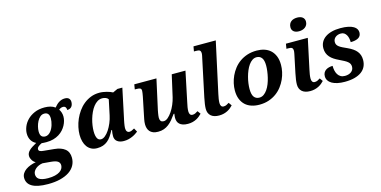

<svg xmlns="http://www.w3.org/2000/svg" viewBox="-148 -1271 3996 2012"><g transform="rotate(-15 1850.0 -265.0)"><path d="M88.9 -329.1Q88.9 -363.8 104.2 -402.1Q119.6 -440.4 150.6 -472.4Q181.6 -504.4 228.5 -525.1Q275.4 -545.9 338.9 -545.9Q372.1 -545.9 401.1 -538.3Q430.2 -530.8 452.1 -514.2Q463.4 -528.3 476.1 -540.8Q488.8 -553.2 502.9 -562.3Q517.1 -571.3 533.2 -576.7Q549.3 -582 567.9 -582Q598.6 -582 612.8 -567.1Q627 -552.2 627 -528.8Q627 -516.6 623.8 -503.9Q620.6 -491.2 613.3 -481Q606 -470.7 593.5 -464.4Q581.1 -458 563 -458Q563 -478.5 554 -489.7Q544.9 -501 527.8 -501Q514.2 -501 502.9 -496.1Q491.7 -491.2 481.9 -482.9Q492.7 -468.8 499.8 -447.3Q506.8 -425.8 506.8 -402.8Q506.8 -380.9 500.5 -356.7Q494.1 -332.5 481.4 -308.8Q468.8 -285.2 449.2 -263.4Q429.7 -241.7 402.8 -225.1Q376 -208.5 341.8 -198.7Q307.6 -189 266.1 -189Q261.7 -189 254.6 -189.2Q247.6 -189.5 240.2 -189.7Q232.9 -189.9 226.1 -190.4Q219.2 -190.9 214.8 -191.9Q191.4 -181.6 175.8 -168.2Q160.2 -154.8 160.2 -139.2Q160.2 -130.9 164.3 -125.5Q168.5 -120.1 175.5 -116.9Q182.6 -113.8 192.4 -111.8Q202.1 -109.9 213.9 -108.9L326.2 -98.1Q399.4 -91.3 440.2 -58.3Q481 -25.4 481 38.1Q481 83.5 460.2 120.8Q439.5 158.2 399.7 184.6Q359.9 210.9 302 225.6Q244.1 240.2 169.9 240.2Q108.9 240.2 65.7 231.2Q22.5 222.2 -4.9 205.6Q-32.2 189 -45.2 165.3Q-58.1 141.6 -58.1 112.8Q-58.1 86.4 -44.7 64.9Q-31.2 43.5 -8.8 27.6Q13.7 11.7 42.5 1Q71.3 -9.8 102.1 -15.1Q92.3 -20 83 -28.6Q73.7 -37.1 66.7 -48.1Q59.6 -59.1 55.2 -71.5Q50.8 -84 50.8 -97.2Q50.8 -112.8 57.1 -126.5Q63.5 -140.1 76.7 -153.3Q89.8 -166.5 110.4 -179.9Q130.9 -193.4 159.2 -209Q126 -224.6 107.4 -255.4Q88.9 -286.1 88.9 -329.1ZM352.1 85Q352.1 56.6 330.3 41.5Q308.6 26.4 256.8 22L168 14.2Q146 17.1 126.7 25.4Q107.4 33.7 92.8 45.9Q78.1 58.1 69.6 73.5Q61 88.9 61 106Q61 121.6 66.7 135Q72.3 148.4 86.2 158.4Q100.1 168.5 124.3 174.3Q148.4 180.2 185.1 180.2Q229 180.2 260.5 172.4Q292 164.6 312.3 151.4Q332.5 138.2 342.3 120.8Q352.1 103.5 352.1 85ZM269 -250Q286.6 -250 301.3 -258.3Q315.9 -266.6 327.6 -280.3Q339.4 -293.9 348.1 -311.3Q356.9 -328.6 362.5 -347.2Q368.2 -365.7 371.1 -383.5Q374 -401.4 374 -416Q374 -451.2 360.1 -467.5Q346.2 -483.9 319.8 -483.9Q293.9 -483.9 274.4 -466.8Q254.9 -449.7 241.7 -424.3Q228.5 -398.9 221.7 -370.4Q214.8 -341.8 214.8 -318.8Q214.8 -282.2 229 -266.1Q243.2 -250 269 -250Z M1053.2 9.8Q1008.8 9.8 981.9 -10.5Q955.1 -30.8 955.1 -69.8Q955.1 -85.4 956.5 -100.3Q958 -115.2 961.9 -134.8H955.1Q936.5 -100.1 918.2 -73Q899.9 -45.9 877.4 -27.6Q855 -9.3 827.4 0.2Q799.8 9.8 763.2 9.8Q727.5 9.8 700.7 -4.2Q673.8 -18.1 656 -42.5Q638.2 -66.9 629.2 -100.3Q620.1 -133.8 620.1 -172.9Q620.1 -211.9 629.2 -254.6Q638.2 -297.4 656.2 -338.9Q674.3 -380.4 700.9 -418Q727.5 -455.6 762.5 -483.9Q797.4 -512.2 840.3 -529.1Q883.3 -545.9 934.1 -545.9Q953.6 -545.9 973.9 -542.7Q994.1 -539.6 1012.7 -534.7Q1031.2 -529.8 1047.6 -523.7Q1064 -517.6 1075.2 -511.2L1127.9 -535.2H1181.2L1115.2 -223.1Q1113.3 -214.8 1110.4 -201.2Q1107.4 -187.5 1104.7 -172.1Q1102.1 -156.7 1100.1 -142.3Q1098.1 -127.9 1098.1 -118.2Q1098.1 -93.3 1107.9 -81.1Q1117.7 -68.8 1133.3 -68.8Q1147.5 -68.8 1160.4 -75Q1173.3 -81.1 1189 -89.8L1210.9 -49.8Q1198.2 -40 1182.1 -29.5Q1166 -19 1146.2 -10.3Q1126.5 -1.5 1103.3 4.2Q1080.1 9.8 1053.2 9.8ZM772 -171.9Q772 -143.1 776.1 -123.5Q780.3 -104 787.4 -92Q794.4 -80.1 804.4 -75Q814.5 -69.8 826.2 -69.8Q848.1 -69.8 871.6 -88.9Q895 -107.9 915.5 -138.9Q936 -169.9 952.4 -209Q968.8 -248 977.1 -288.1L1012.2 -454.1Q1002.4 -468.3 985.1 -475.1Q967.8 -481.9 948.2 -481.9Q918.9 -481.9 894.8 -466.8Q870.6 -451.7 851.1 -426.3Q831.5 -400.9 816.7 -368.7Q801.8 -336.4 791.7 -301.8Q781.7 -267.1 776.9 -233.4Q772 -199.7 772 -171.9Z M1632.3 -85.9Q1632.3 -90.3 1632.8 -96.2Q1633.3 -102.1 1634 -108.4Q1634.8 -114.7 1635.5 -120.4Q1636.2 -126 1637.2 -129.9H1628.9Q1606.9 -98.6 1585.7 -73.2Q1564.5 -47.9 1540.5 -29.5Q1516.6 -11.2 1488.8 -1.2Q1460.9 8.8 1425.3 8.8Q1393.1 8.8 1371.1 -0.2Q1349.1 -9.3 1335.9 -24.4Q1322.8 -39.6 1316.9 -59.8Q1311 -80.1 1311 -102.1Q1311 -127 1316.9 -156.7Q1322.8 -186.5 1328.1 -211.9L1364.3 -388.2Q1368.2 -408.7 1370.6 -425.3Q1373 -441.9 1373 -450.2Q1373 -470.2 1360.8 -476.6Q1348.6 -482.9 1320.3 -482.9H1302.2L1311 -536.1H1551.3L1485.4 -236.8Q1482.4 -225.1 1479.5 -210.4Q1476.6 -195.8 1474.1 -181.2Q1471.7 -166.5 1470 -153.3Q1468.3 -140.1 1468.3 -130.9Q1468.3 -108.9 1477.5 -95.9Q1486.8 -83 1511.2 -83Q1533.2 -83 1556.4 -102.8Q1579.6 -122.6 1600.8 -154.1Q1622.1 -185.5 1638.7 -224.4Q1655.3 -263.2 1664.1 -300.8L1717.3 -536.1H1866.2L1798.3 -210.9Q1792 -183.6 1788.1 -159.9Q1784.2 -136.2 1784.2 -115.2Q1784.2 -93.3 1793.2 -81.5Q1802.2 -69.8 1819.3 -69.8Q1835 -69.8 1847.9 -75.7Q1860.8 -81.5 1877.9 -92.8L1902.3 -59.1Q1890.1 -46.4 1875 -33.9Q1859.9 -21.5 1841.1 -11.7Q1822.3 -2 1799.3 3.9Q1776.4 9.8 1749 9.8Q1715.8 9.8 1693.6 2.2Q1671.4 -5.4 1657.7 -18.3Q1644 -31.2 1638.2 -48.6Q1632.3 -65.9 1632.3 -85.9Z M2156.7 -69.8Q2172.4 -69.8 2185.5 -75.7Q2198.7 -81.5 2215.8 -92.8L2239.7 -59.1Q2228 -46.4 2212.9 -33.9Q2197.8 -21.5 2179 -11.7Q2160.2 -2 2137.2 3.9Q2114.3 9.8 2086.9 9.8Q2029.3 9.8 1998.5 -17.3Q1967.8 -44.4 1967.8 -92.8Q1967.8 -135.7 1983.9 -211.9L2070.8 -622.1Q2072.3 -628.4 2073.7 -635.3Q2075.2 -642.1 2076.2 -648.2Q2077.1 -654.3 2077.6 -658.7Q2078.1 -663.1 2078.1 -665Q2078.1 -678.7 2075.2 -687Q2072.3 -695.3 2065.9 -699.7Q2059.6 -704.1 2049.3 -705.6Q2039.1 -707 2024.9 -707H2003.9L2013.2 -759.8H2254.9L2135.7 -210.9Q2129.9 -183.6 2126 -159.9Q2122.1 -136.2 2122.1 -115.2Q2122.1 -93.3 2131.1 -81.5Q2140.1 -69.8 2156.7 -69.8Z M2312 -200.2Q2312 -237.8 2320.8 -277.8Q2329.6 -317.9 2347.4 -356.4Q2365.2 -395 2392.1 -429.4Q2418.9 -463.9 2455.3 -489.7Q2491.7 -515.6 2537.8 -530.8Q2584 -545.9 2640.1 -545.9Q2683.1 -545.9 2721.2 -533.9Q2759.3 -522 2787.6 -496.6Q2815.9 -471.2 2832.5 -431.4Q2849.1 -391.6 2849.1 -335.9Q2849.1 -299.8 2840.8 -260.3Q2832.5 -220.7 2815.2 -182.4Q2797.9 -144 2771.2 -109.1Q2744.6 -74.2 2708.5 -47.9Q2672.4 -21.5 2626.5 -5.9Q2580.6 9.8 2523.9 9.8Q2477.1 9.8 2438 -3.2Q2398.9 -16.1 2371.1 -42.2Q2343.3 -68.4 2327.6 -107.9Q2312 -147.5 2312 -200.2ZM2542 -62Q2568.8 -62 2590.6 -77.4Q2612.3 -92.8 2629.6 -117.9Q2647 -143.1 2659.7 -175.3Q2672.4 -207.5 2680.4 -241.7Q2688.5 -275.9 2692.6 -308.8Q2696.8 -341.8 2696.8 -368.2Q2696.8 -427.2 2676.5 -453.1Q2656.2 -479 2621.1 -479Q2595.7 -479 2574.2 -464.4Q2552.7 -449.7 2535.4 -425.3Q2518.1 -400.9 2504.9 -369.4Q2491.7 -337.9 2482.7 -304.2Q2473.6 -270.5 2469.2 -237.1Q2464.8 -203.6 2464.8 -175.8Q2464.8 -114.7 2485.4 -88.4Q2505.9 -62 2542 -62Z M3193.4 -536.1 3124 -210.9Q3118.2 -183.6 3114.3 -159.9Q3110.4 -136.2 3110.4 -115.2Q3110.4 -93.3 3119.4 -81.5Q3128.4 -69.8 3145 -69.8Q3160.6 -69.8 3173.8 -75.7Q3187 -81.5 3204.1 -92.8L3228 -59.1Q3216.3 -46.4 3201.2 -33.9Q3186 -21.5 3167 -11.7Q3147.9 -2 3125.2 3.9Q3102.5 9.8 3075.2 9.8Q3017.6 9.8 2986.8 -17.3Q2956.1 -44.4 2956.1 -92.8Q2956.1 -114.3 2960 -144Q2963.9 -173.8 2972.2 -211.9L3011.2 -397.9Q3012.7 -404.3 3013.9 -411.1Q3015.1 -418 3016.1 -424.1Q3017.1 -430.2 3017.6 -434.6Q3018.1 -439 3018.1 -440.9Q3018.1 -454.6 3015.1 -462.9Q3012.2 -471.2 3005.9 -475.6Q2999.5 -480 2989.5 -481.4Q2979.5 -482.9 2965.3 -482.9H2947.3L2956.1 -536.1ZM3124 -626Q3107.4 -626 3093.3 -629.6Q3079.1 -633.3 3068.6 -641.1Q3058.1 -648.9 3052 -660.6Q3045.9 -672.4 3045.9 -688Q3045.9 -710 3053.5 -725.3Q3061 -740.7 3073.7 -750.7Q3086.4 -760.7 3103.5 -765.4Q3120.6 -770 3139.2 -770Q3155.3 -770 3169.7 -766.6Q3184.1 -763.2 3195.1 -755.4Q3206.1 -747.6 3212.6 -735.6Q3219.2 -723.6 3219.2 -707Q3219.2 -686.5 3211.2 -671.1Q3203.1 -655.8 3189.7 -645.8Q3176.3 -635.7 3159.2 -630.9Q3142.1 -626 3124 -626Z M3467.3 -49.8Q3487.8 -49.8 3505.4 -54.9Q3522.9 -60.1 3535.6 -69.6Q3548.3 -79.1 3555.7 -93Q3563 -106.9 3563 -125Q3563 -142.1 3556.4 -155.3Q3549.8 -168.5 3535.9 -179.9Q3522 -191.4 3500.7 -202.6Q3479.5 -213.9 3450.2 -228Q3420.9 -241.7 3397.2 -257.3Q3373.5 -272.9 3356.9 -292Q3340.3 -311 3331.3 -334.5Q3322.3 -357.9 3322.3 -387.2Q3322.3 -423.8 3337.9 -453.1Q3353.5 -482.4 3382.8 -503.2Q3412.1 -523.9 3453.9 -534.9Q3495.6 -545.9 3548.3 -545.9Q3598.6 -545.9 3633.5 -538.1Q3668.5 -530.3 3690.2 -517.3Q3711.9 -504.4 3721.4 -487.3Q3731 -470.2 3731 -452.1Q3731 -412.1 3700.2 -394Q3669.4 -376 3616.2 -376Q3616.2 -396 3612.3 -416.3Q3608.4 -436.5 3599.1 -453.1Q3589.8 -469.7 3575.2 -480Q3560.5 -490.2 3539.1 -490.2Q3519.5 -490.2 3504.2 -484.6Q3488.8 -479 3477.8 -469.5Q3466.8 -460 3460.9 -447.3Q3455.1 -434.6 3455.1 -419.9Q3455.1 -403.3 3461.7 -391.1Q3468.3 -378.9 3482.2 -368.2Q3496.1 -357.4 3517.6 -346.9Q3539.1 -336.4 3568.4 -323.2Q3600.6 -308.6 3624 -292.2Q3647.5 -275.9 3662.8 -256.6Q3678.2 -237.3 3685.8 -214.6Q3693.4 -191.9 3693.4 -164.1Q3693.4 -123.5 3678 -91.3Q3662.6 -59.1 3631.8 -36.6Q3601.1 -14.2 3555.7 -2.2Q3510.3 9.8 3450.2 9.8Q3407.2 9.8 3372.3 2.4Q3337.4 -4.9 3312.7 -19Q3288.1 -33.2 3274.7 -53.7Q3261.2 -74.2 3261.2 -100.1Q3261.2 -123.5 3270.5 -139.6Q3279.8 -155.8 3294.7 -165.8Q3309.6 -175.8 3328.9 -180.4Q3348.1 -185.1 3368.2 -185.1Q3368.2 -158.2 3373.5 -133.8Q3378.9 -109.4 3390.6 -90.6Q3402.3 -71.8 3421.1 -60.8Q3439.9 -49.8 3467.3 -49.8Z"/></g></svg>

Font: Droid Serif
Style: Bold Italic
Weight: 700
Italic angle: -12°
Designer: Monotype Design team
Foundry: Monotype Imaging Inc.
Version: Version 1.03